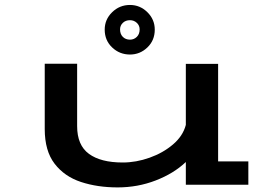

<svg xmlns="http://www.w3.org/2000/svg" viewBox="-20 -764 1140 794"><path d="M466.5 11Q383 11 314.8 -11.5Q246.5 -34 205.8 -87Q165 -140 165 -230.5V-500.5H299V-242.5Q299 -163.5 347.8 -127.8Q396.5 -92 487.5 -92Q543 -92 598.5 -111.8Q654 -131.5 695.2 -166.5Q736.5 -201.5 748.5 -247.5V-500H882V-96.5H1007V0H748.5V-94Q698.5 -46.5 624 -17.8Q549.5 11 466.5 11ZM517.5 -538.5Q474.5 -538.5 443.8 -567.8Q413 -597 413 -641.5Q413 -683.5 443.8 -713.5Q474.5 -743.5 517.5 -743.5Q559 -743.5 589.5 -713.5Q620 -683.5 620 -641.5Q620 -597 589.5 -567.8Q559 -538.5 517.5 -538.5ZM517.5 -600Q534 -600 545.8 -611.5Q557.5 -623 557.5 -642.5Q557.5 -658.5 545.8 -669.5Q534 -680.5 517.5 -680.5Q499.5 -680.5 488 -669.5Q476.5 -658.5 476.5 -642.5Q476.5 -623 488 -611.5Q499.5 -600 517.5 -600Z"/></svg>

Font: Trispace Expanded Medium
Style: Regular
Weight: 500
Width: 7
Designer: Tyler Finck
Foundry: Etcetera Type Company
Version: Version 1.210; ttfautohint (v1.8.3)